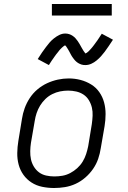

<svg xmlns="http://www.w3.org/2000/svg" viewBox="-20 -934 640 962"><path d="M251 8Q221 8 191.5 2Q162 -4 138 -19.5Q114 -35 97.5 -58Q81 -81 73.5 -109Q66 -137 66.5 -167.5Q67 -198 72 -228L90 -338Q94 -365 103.5 -391.5Q113 -418 129 -442.5Q145 -467 167.5 -486Q190 -505 216 -517Q242 -529 269.5 -535Q297 -541 324 -541Q355 -541 383.5 -533.5Q412 -526 436.5 -511Q461 -496 477.5 -472.5Q494 -449 501.5 -421Q509 -393 509 -362.5Q509 -332 504 -302L485 -192Q481 -165 472 -138.5Q463 -112 446.5 -88Q430 -64 407.5 -44.5Q385 -25 359 -13Q333 -1 305.5 3.5Q278 8 251 8ZM252 -50Q273 -50 293 -53.5Q313 -57 332 -67Q351 -77 367 -91.5Q383 -106 394 -124Q405 -142 411.5 -162Q418 -182 422 -202L440 -312Q443 -333 444 -354Q445 -375 440.5 -394.5Q436 -414 425.5 -431.5Q415 -449 398.5 -460Q382 -471 362 -475.5Q342 -480 321 -480Q301 -480 281 -476Q261 -472 242 -462.5Q223 -453 207.5 -438Q192 -423 181 -405Q170 -387 163.5 -367.5Q157 -348 154 -328L135 -218Q132 -198 131.5 -177Q131 -156 135 -136.5Q139 -117 149.5 -99.5Q160 -82 175.5 -70.5Q191 -59 211 -54.5Q231 -50 252 -50ZM408 -608Q403 -608 398 -608.5Q393 -609 388.5 -610.5Q384 -612 379.5 -614Q375 -616 371 -618.5Q367 -621 363.5 -624Q360 -627 357 -630Q354 -633 351 -637Q348 -641 345 -645Q342 -649 339.5 -653Q337 -657 335 -661Q333 -665 331 -668.5Q329 -672 326.5 -677Q324 -682 321 -686.5Q318 -691 316 -694.5Q314 -698 311 -702Q308 -706 306 -707Q304 -706 299.5 -703Q295 -700 290.5 -695.5Q286 -691 283 -688Q280 -685 277.5 -682Q275 -679 272.5 -675.5Q270 -672 267 -668.5Q264 -665 260.5 -660.5Q257 -656 254 -651.5Q251 -647 247.5 -642Q244 -637 240 -631.5Q236 -626 232.5 -620Q229 -614 225 -608L169 -638Q180 -656 190.5 -671Q201 -686 210.5 -698.5Q220 -711 228.5 -721Q237 -731 250 -741.5Q263 -752 277.5 -759Q292 -766 307 -766Q317 -766 326.5 -763Q336 -760 344 -754.5Q352 -749 358 -742.5Q364 -736 369.5 -728Q375 -720 379 -713Q383 -706 388.5 -696Q394 -686 398.5 -679Q403 -672 408 -666Q411 -667 415.5 -670Q420 -673 424.5 -677.5Q429 -682 431.5 -685Q434 -688 437 -691Q440 -694 442.5 -697.5Q445 -701 448 -704.5Q451 -708 454 -712.5Q457 -717 460.5 -721.5Q464 -726 467.5 -731Q471 -736 474.5 -741.5Q478 -747 482 -753Q486 -759 490 -765L546 -735Q534 -717 524 -702Q514 -687 504.5 -674.5Q495 -662 486 -652Q477 -642 464.5 -631.5Q452 -621 437.5 -614.5Q423 -608 408 -608ZM240 -856V-914H540V-856Z"/></svg>

Font: Iosevka Slab LtExObl
Style: Regular
Weight: 300
Width: 7
Italic angle: -9°
Monospace: yes
Designer: Belleve Invis
Foundry: Belleve Invis
Version: Version 11.1.0; ttfautohint (v1.8.3)